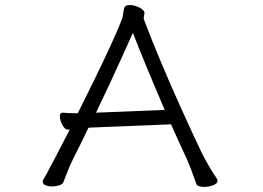

<svg xmlns="http://www.w3.org/2000/svg" viewBox="-20 -731 1040 760"><path d="M330 -225Q314 -191 298 -159Q282 -127 268 -99Q260 -83 248.5 -55Q237 -27 231 -10Q228 -2 214.5 2.5Q201 7 186 7Q172 7 160.5 2.5Q149 -2 149 -12Q149 -18 153 -23Q157 -29 161 -36.5Q165 -44 174.5 -62Q184 -80 203.5 -116.5Q223 -153 256 -218H248Q237 -218 227 -236.5Q217 -255 217 -270Q217 -285 228 -285H230Q239 -284 248 -283.5Q257 -283 269 -283H288Q322 -351 356 -420.5Q390 -490 418 -551Q446 -612 462 -653Q466 -662 468 -680.5Q470 -699 475 -705Q480 -711 494 -711Q511 -711 529 -702.5Q547 -694 551 -684Q551 -683 551.5 -682Q552 -681 552 -680Q552 -676 550.5 -670.5Q549 -665 549 -660Q549 -655 550 -653Q579 -576 617.5 -484.5Q656 -393 698 -300Q740 -207 779 -125Q787 -109 804 -79Q821 -49 837 -26Q839 -23 840 -20.5Q841 -18 841 -16Q841 -4 823 2.5Q805 9 788 9Q777 9 768 6Q759 3 757 -3Q751 -21 740 -50.5Q729 -80 721 -98Q706 -130 690 -165.5Q674 -201 657 -239Q657 -239 634.5 -238Q612 -237 576 -235.5Q540 -234 500 -232.5Q460 -231 423.5 -229.5Q387 -228 363 -227Q339 -226 337 -226ZM632 -296Q595 -382 561 -464Q527 -546 506 -601Q489 -563 465.5 -511Q442 -459 415 -401Q388 -343 360 -285Z"/></svg>

Font: Moon Stars Kai T HW
Style: Regular
Weight: 400
Designer: GuiWonder
Version: Version 1.101